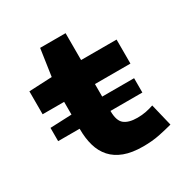

<svg xmlns="http://www.w3.org/2000/svg" viewBox="-153 -783 905 928"><g transform="rotate(-30 300.0 -319.0)"><path d="M42 -216V-290L162 -295V-366H42V-494L170 -500L192 -650H334V-500H532V-366H334V-296H512V-216H334V-215Q334 -161 358.5 -141.5Q383 -122 431 -122Q457 -122 479.5 -126.5Q502 -131 522 -138L552 -14Q519 -5 478 3.5Q437 12 386 12Q324 12 281.5 -4Q239 -20 212.5 -49.5Q186 -79 174 -120.5Q162 -162 162 -212V-216Z"/></g></svg>

Font: Source Code Pro Black
Style: Regular
Weight: 900
Monospace: yes
Designer: Paul D. Hunt, Teo Tuominen
Foundry: Adobe Systems Incorporated
Version: Version 2.030;PS 1.000;hotconv 16.6.51;makeotf.lib2.5.65220